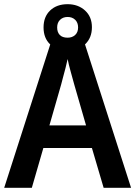

<svg xmlns="http://www.w3.org/2000/svg" viewBox="-20 -897 647 917"><path d="M475 0 419 -190H187L132 0H0L230 -716H376L606 0ZM335 -492Q328 -518 318 -553.5Q308 -589 303 -615Q299 -596 293 -572.5Q287 -549 281 -527.5Q275 -506 272 -493L216 -298H391ZM303 -655Q251 -655 219.5 -685Q188 -715 188 -766Q188 -817 219.5 -847Q251 -877 303 -877Q353 -877 386 -847Q419 -817 419 -767Q419 -716 386.5 -685.5Q354 -655 303 -655ZM303 -717Q325 -717 339 -730Q353 -743 353 -766Q353 -789 339 -802.5Q325 -816 303 -816Q281 -816 267 -802.5Q253 -789 253 -766Q253 -743 265.5 -730Q278 -717 303 -717Z"/></svg>

Font: Noto Sans Sinhala SemiCondensed SemiBold
Style: Regular
Weight: 600
Width: 4
Designer: Jelle Bosma - Monotype Design Team
Foundry: Monotype Imaging Inc.
Version: Version 2.006; ttfautohint (v1.8.4.7-5d5b)